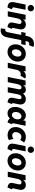

<svg xmlns="http://www.w3.org/2000/svg" viewBox="2302 -3116 1024 5667"><g transform="rotate(90 2813.5 -282.0)"><path d="M40 -133.8Q40 -158.7 45.9 -188L113.3 -525.4H268.1L198.2 -178.2Q197.3 -174.3 197.3 -167Q197.3 -144 213.6 -134.3Q230 -124.5 253.9 -119.1L200.2 7.8Q40 -1.5 40 -133.8ZM125.5 -680.2Q125.5 -706.5 137.9 -728Q150.4 -749.5 171.9 -761.7Q193.4 -773.9 219.7 -773.9Q245.6 -773.9 267.1 -761.5Q288.6 -749 301 -727.8Q313.5 -706.5 313.5 -680.2Q313.5 -654.3 301 -632.8Q288.6 -611.3 267.1 -598.6Q245.6 -585.9 219.7 -585.9Q193.4 -585.9 171.9 -598.6Q150.4 -611.3 137.9 -632.8Q125.5 -654.3 125.5 -680.2Z M642.1 -108.9Q642.1 -127.4 646.5 -148.4L683.6 -321.3Q686.5 -334.5 686.5 -345.7Q686.5 -376 669.2 -391.1Q651.9 -406.2 625.5 -406.2Q587.4 -406.2 560.8 -374.5Q534.2 -342.8 522 -283.7L464.8 0H311L416 -525.4H564.5L550.8 -456.5H552.7Q580.1 -494.6 618.7 -513.9Q657.2 -533.2 703.6 -533.2Q746.1 -533.2 778.8 -515.6Q811.5 -498 829.8 -465.8Q848.1 -433.6 848.1 -390.1Q848.1 -369.1 842.8 -343.3L806.6 -174.8Q803.7 -161.6 803.7 -151.9Q803.7 -136.7 810.5 -129.2Q817.4 -121.6 831.1 -118.7L778.8 7.8Q713.4 1 677.7 -27.6Q642.1 -56.2 642.1 -108.9Z M948.2 -525.4H1035.2L1045.9 -578.6Q1058.1 -639.6 1089.4 -683.8Q1120.6 -728 1167.2 -751Q1213.9 -773.9 1270 -773.9Q1322.3 -773.9 1366.2 -755.4L1310.5 -624.5Q1297.9 -634.3 1277.3 -634.3Q1248 -634.3 1226.1 -615Q1204.1 -595.7 1196.8 -560.5L1189.9 -525.4H1310.1L1284.7 -398.4H1164.6L1082 15.1Q1063 110.8 1010.7 160.6Q958.5 210.4 872.1 210.4Q840.8 210.4 816.4 203.1L833.5 72.3Q846.7 75.7 856.4 75.7Q886.7 75.7 905.5 55.2Q924.3 34.7 931.6 -3.4L1010.3 -398.4H922.9Z M1287.6 -228.5Q1287.6 -309.1 1324.5 -379.2Q1361.3 -449.2 1426.5 -491.2Q1491.7 -533.2 1572.3 -533.2Q1639.2 -533.2 1690.2 -503.2Q1741.2 -473.1 1769.3 -420.2Q1797.4 -367.2 1797.4 -299.3Q1797.4 -219.2 1759.3 -148.4Q1721.2 -77.6 1655 -34.9Q1588.9 7.8 1508.3 7.8Q1441.9 7.8 1391.8 -22.5Q1341.8 -52.7 1314.7 -106.4Q1287.6 -160.2 1287.6 -228.5ZM1649.4 -297.9Q1649.4 -346.7 1627.7 -374.8Q1606 -402.8 1565.9 -402.8Q1526.9 -402.8 1497.1 -377.2Q1467.3 -351.6 1451.4 -311Q1435.5 -270.5 1435.5 -227.5Q1435.5 -178.7 1456.8 -150.4Q1478 -122.1 1518.1 -122.1Q1557.1 -122.1 1586.9 -147.7Q1616.7 -173.3 1633.1 -214.1Q1649.4 -254.9 1649.4 -297.9Z M1938 -525.4H2086.9L2073.7 -461.9H2075.7Q2100.6 -492.7 2139.2 -512.9Q2177.7 -533.2 2222.2 -533.2Q2248 -533.2 2268.1 -526.4Q2288.1 -519.5 2296.4 -510.3L2212.4 -373Q2205.1 -377.9 2192.9 -381.1Q2180.7 -384.3 2168.5 -384.3Q2142.6 -384.3 2115.5 -369.9Q2088.4 -355.5 2067.6 -328.1Q2046.9 -300.8 2039.6 -263.7L1986.3 0H1832Z M2862.8 -108.9Q2862.8 -127.9 2867.2 -148.4L2903.3 -324.7Q2906.2 -338.9 2906.2 -350.1Q2906.2 -376.5 2892.3 -391.1Q2878.4 -405.8 2853.5 -405.8Q2814 -405.8 2791.5 -370.1Q2769 -334.5 2760.3 -285.6L2706.5 0H2552.7L2613.3 -322.8Q2615.7 -337.4 2615.7 -346.7Q2615.7 -375 2601.1 -390.4Q2586.4 -405.8 2561 -405.8Q2522.5 -405.8 2497.6 -370.8Q2472.7 -335.9 2462.4 -284.7L2404.3 0H2250.5L2356 -525.4H2502.4L2487.3 -460H2490.2Q2546.4 -533.2 2630.4 -533.2Q2671.9 -533.2 2700.9 -511.7Q2730 -490.2 2741.2 -453.1H2743.2Q2773.4 -489.3 2813.2 -511.2Q2853 -533.2 2901.9 -533.2Q2949.7 -533.2 2986.3 -514.4Q3022.9 -495.6 3043.5 -460.2Q3064 -424.8 3064 -377Q3064 -350.6 3058.6 -326.2L3026.9 -175.3Q3024.4 -165 3024.4 -153.8Q3024.4 -138.2 3031.5 -130.1Q3038.6 -122.1 3052.7 -118.7L2999.5 7.8Q2926.3 -2 2894.5 -32Q2862.8 -62 2862.8 -108.9Z M3134.8 -215.8Q3134.8 -296.9 3167 -370.1Q3199.2 -443.4 3257.1 -488.3Q3314.9 -533.2 3388.2 -533.2Q3437 -533.2 3473.4 -512.7Q3509.8 -492.2 3531.7 -454.6H3533.2L3547.4 -525.4H3691.4L3621.1 -176.8Q3618.7 -163.1 3618.7 -154.8Q3618.7 -140.6 3625 -131.8Q3631.3 -123 3645.5 -118.7L3593.3 7.8Q3553.7 -0.5 3522.5 -19.3Q3491.2 -38.1 3477.5 -63H3475.1Q3412.1 7.8 3323.2 7.8Q3268.1 7.8 3225.3 -19Q3182.6 -45.9 3158.7 -96.7Q3134.8 -147.5 3134.8 -215.8ZM3502.4 -294.4Q3502.4 -345.7 3478.8 -374.8Q3455.1 -403.8 3414.6 -403.8Q3377.4 -403.8 3347.4 -380.1Q3317.4 -356.4 3300.5 -316.9Q3283.7 -277.3 3283.7 -232.9Q3283.7 -181.2 3307.4 -151.6Q3331.1 -122.1 3371.1 -122.1Q3408.2 -122.1 3438.2 -146.2Q3468.3 -170.4 3485.4 -210.2Q3502.4 -250 3502.4 -294.4Z M3729.5 -229.5Q3729.5 -311.5 3767.1 -381.1Q3804.7 -450.7 3871.6 -491.9Q3938.5 -533.2 4021.5 -533.2Q4073.7 -533.2 4116.7 -517.6Q4159.7 -502 4184.6 -481L4107.9 -365.2Q4093.3 -380.9 4066.2 -390.9Q4039.1 -400.9 4013.7 -400.9Q3975.1 -400.9 3944.1 -377Q3913.1 -353 3896 -314.5Q3878.9 -275.9 3878.9 -234.4Q3878.9 -185.5 3904.1 -158Q3929.2 -130.4 3975.1 -130.4Q4002.4 -130.4 4030 -140.4Q4057.6 -150.4 4079.6 -167L4112.8 -33.7Q4085 -15.1 4045.4 -4.6Q4005.9 5.9 3965.3 5.9Q3898.9 5.9 3845.5 -22Q3792 -49.8 3760.7 -103Q3729.5 -156.2 3729.5 -229.5Z M4218.8 -133.8Q4218.8 -158.7 4224.6 -188L4292 -525.4H4446.8L4377 -178.2Q4376 -174.3 4376 -167Q4376 -144 4392.3 -134.3Q4408.7 -124.5 4432.6 -119.1L4378.9 7.8Q4218.8 -1.5 4218.8 -133.8ZM4304.2 -680.2Q4304.2 -706.5 4316.7 -728Q4329.1 -749.5 4350.6 -761.7Q4372.1 -773.9 4398.4 -773.9Q4424.3 -773.9 4445.8 -761.5Q4467.3 -749 4479.7 -727.8Q4492.2 -706.5 4492.2 -680.2Q4492.2 -654.3 4479.7 -632.8Q4467.3 -611.3 4445.8 -598.6Q4424.3 -585.9 4398.4 -585.9Q4372.1 -585.9 4350.6 -598.6Q4329.1 -611.3 4316.7 -632.8Q4304.2 -654.3 4304.2 -680.2Z M4502.4 -228.5Q4502.4 -309.1 4539.3 -379.2Q4576.2 -449.2 4641.4 -491.2Q4706.5 -533.2 4787.1 -533.2Q4854 -533.2 4905 -503.2Q4956.1 -473.1 4984.1 -420.2Q5012.2 -367.2 5012.2 -299.3Q5012.2 -219.2 4974.1 -148.4Q4936 -77.6 4869.9 -34.9Q4803.7 7.8 4723.1 7.8Q4656.7 7.8 4606.7 -22.5Q4556.6 -52.7 4529.5 -106.4Q4502.4 -160.2 4502.4 -228.5ZM4864.3 -297.9Q4864.3 -346.7 4842.5 -374.8Q4820.8 -402.8 4780.8 -402.8Q4741.7 -402.8 4711.9 -377.2Q4682.1 -351.6 4666.3 -311Q4650.4 -270.5 4650.4 -227.5Q4650.4 -178.7 4671.6 -150.4Q4692.9 -122.1 4732.9 -122.1Q4772 -122.1 4801.8 -147.7Q4831.5 -173.3 4847.9 -214.1Q4864.3 -254.9 4864.3 -297.9Z M5377.9 -108.9Q5377.9 -127.4 5382.3 -148.4L5419.4 -321.3Q5422.4 -334.5 5422.4 -345.7Q5422.4 -376 5405 -391.1Q5387.7 -406.2 5361.3 -406.2Q5323.2 -406.2 5296.6 -374.5Q5270 -342.8 5257.8 -283.7L5200.7 0H5046.9L5151.9 -525.4H5300.3L5286.6 -456.5H5288.6Q5315.9 -494.6 5354.5 -513.9Q5393.1 -533.2 5439.5 -533.2Q5481.9 -533.2 5514.6 -515.6Q5547.4 -498 5565.7 -465.8Q5584 -433.6 5584 -390.1Q5584 -369.1 5578.6 -343.3L5542.5 -174.8Q5539.6 -161.6 5539.6 -151.9Q5539.6 -136.7 5546.4 -129.2Q5553.2 -121.6 5566.9 -118.7L5514.6 7.8Q5449.2 1 5413.6 -27.6Q5377.9 -56.2 5377.9 -108.9Z"/></g></svg>

Font: Reddit Sans Fudge ExBold Italic
Style: Regular
Weight: 800
Italic angle: -11.25°
Designer: Stephen Hutchings
Version: Version 1.013